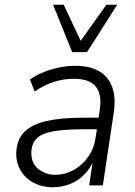

<svg xmlns="http://www.w3.org/2000/svg" viewBox="-20 -786 574 814"><path d="M203 8Q159 8 123 -11Q87 -30 67 -64Q47 -98 49 -142Q52 -195 83 -226.5Q114 -258 175.5 -272.5Q237 -287 329 -287H409L401 -238H337Q256 -238 207.5 -229.5Q159 -221 137 -200.5Q115 -180 113 -143Q111 -95 142 -70Q173 -45 215 -45Q255 -45 291 -64.5Q327 -84 352.5 -119Q378 -154 385 -200L403 -320Q413 -386 386 -419Q359 -452 294 -452Q250 -452 209 -439Q168 -426 127 -398L107 -449Q132 -467 164.5 -480Q197 -493 231.5 -500Q266 -507 300 -507Q361 -507 400.5 -484Q440 -461 456 -416Q472 -371 462 -307L416 0H358L375 -114H380Q365 -74 338 -46.5Q311 -19 276 -5.5Q241 8 203 8ZM286 -565 205 -766H250L322 -613L431 -766H477L349 -565Z"/></svg>

Font: Nunitoga
Style: Light Italic
Weight: 300
Italic angle: -9°
Designer: Vernon Adams
Foundry: Vernon Adams
Version: Version 1.0